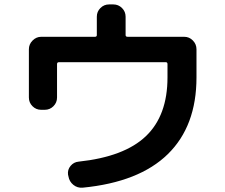

<svg xmlns="http://www.w3.org/2000/svg" viewBox="-20 -827 1040 886"><path d="M169.9 -320.3Q146.5 -320.3 129.9 -336.9Q113.3 -353.5 113.3 -377V-599.6Q113.3 -623 130.4 -640.1Q147.5 -657.2 169.9 -657.2H418Q426.8 -657.2 426.8 -665V-750Q426.8 -773.4 443.4 -790Q460 -806.6 483.4 -806.6H502.9Q526.4 -806.6 543 -790Q559.6 -773.4 559.6 -750V-665Q559.6 -657.2 569.3 -657.2H830.1Q853.5 -657.2 870.1 -640.1Q886.7 -623 886.7 -599.6V-469.7Q886.7 -245.1 754.4 -115.7Q622.1 13.7 361.3 39.1Q336.9 41 318.4 25.9Q299.8 10.7 295.9 -12.7L293.9 -21.5Q291 -43.9 305.7 -61.5Q320.3 -79.1 342.8 -81.1Q553.7 -103.5 653.3 -198.7Q752.9 -293.9 752.9 -469.7V-531.2Q752.9 -540 745.1 -540H252Q243.2 -540 243.2 -531.2V-377Q243.2 -353.5 226.6 -336.9Q210 -320.3 186.5 -320.3Z"/></svg>

Font: Rounded Mgen+ 1m bold
Style: Bold
Weight: 700
Designer: [Source Han Sans]
Ryoko NISHIZUKA  (kana & ideographs); Paul D. Hunt (Latin, Greek & Cyrillic); Wenlong ZHANG  (bopomofo
Version: Version 1.059.20150602